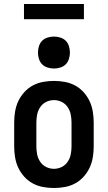

<svg xmlns="http://www.w3.org/2000/svg" viewBox="-20 -933 540 961"><path d="M250 8Q223 8 195.5 3Q168 -2 144 -15Q120 -28 101.5 -48.5Q83 -69 71.5 -93.5Q60 -118 55.5 -145.5Q51 -173 51 -200V-320Q51 -347 55.5 -374.5Q60 -402 71.5 -426.5Q83 -451 101.5 -471.5Q120 -492 144 -505Q168 -518 195.5 -523Q223 -528 250 -528Q277 -528 304.5 -523Q332 -518 356 -505Q380 -492 398.5 -471.5Q417 -451 428.5 -426.5Q440 -402 444.5 -374.5Q449 -347 449 -320V-200Q449 -173 444.5 -145.5Q440 -118 428.5 -93.5Q417 -69 398.5 -48.5Q380 -28 356 -15Q332 -2 304.5 3Q277 8 250 8ZM250 -88Q270 -88 288.5 -97Q307 -106 318.5 -123Q330 -140 334 -160Q338 -180 338 -200V-320Q338 -340 334 -360Q330 -380 318.5 -397Q307 -414 288.5 -423Q270 -432 250 -432Q230 -432 211.5 -423Q193 -414 181.5 -397Q170 -380 166 -360Q162 -340 162 -320V-200Q162 -180 166 -160Q170 -140 181.5 -123Q193 -106 211.5 -97Q230 -88 250 -88ZM250 -590Q234 -590 218 -595Q202 -600 191 -611Q180 -622 175 -638Q170 -654 170 -670Q170 -686 175 -702Q180 -718 191 -729Q202 -740 218 -745Q234 -750 250 -750Q266 -750 282 -745Q298 -740 309 -729Q320 -718 325 -702Q330 -686 330 -670Q330 -654 325 -638Q320 -622 309 -611Q298 -600 282 -595Q266 -590 250 -590ZM100 -837V-913H400V-837Z"/></svg>

Font: Iosevka Algr
Style: Bold
Weight: 700
Monospace: yes
Designer: Belleve Invis
Foundry: Belleve Invis
Version: Version 26.0.2; ttfautohint (v1.8.3)